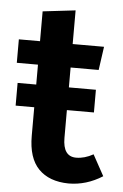

<svg xmlns="http://www.w3.org/2000/svg" viewBox="-50 -698 481 750"><g transform="rotate(5 190.0 -323.0)"><path d="M247 15Q171 14 129.5 -28.5Q88 -71 88 -158V-270H15V-359H88V-437H5V-529H88V-646L216 -661V-529H339L326 -437H216V-359H322V-270H216V-161Q216 -88 268 -88Q301 -88 335 -107L380 -25Q317 15 247 15Z"/></g></svg>

Font: Trujillo Medium
Style: Regular
Weight: 500
Designer: Fira Sans original fonts by bBox Type GmbH, Carrois Corporate GbR, & Edenspiekermann AG / Changes by Cristiano Sobral
Foundry: Fira Sans original fonts by bBox Type GmbH, Carrois Corporate GbR, & Edenspiekermann AG / Changes by Cristiano Sobral
Version: Version 4.301;October 17, 2021;FontCreator 14.0.0.2814 64-bi